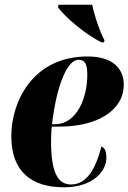

<svg xmlns="http://www.w3.org/2000/svg" viewBox="-20 -786 546 816"><path d="M412 -606H422L424 -615C407 -645 381 -719 372 -766H229L226 -756C253 -716 347 -636 412 -606ZM252 10C375 10 432 -58 432 -115C432 -147 423 -159 411 -163C386 -68 349 -2 282 -2C229 -2 197 -46 197 -186C197 -195 198 -236 200 -248H235C392 -248 506 -316 506 -426C506 -501 451 -546 353 -546C114 -546 28 -347 28 -208C28 -56 114 10 252 10ZM214 -258H201C222 -436 270 -532 313 -532C341 -532 351 -515 351 -467C351 -370 306 -258 214 -258Z"/></svg>

Font: Noto Serif Display Condensed Black
Style: Italic
Weight: 900
Width: 3
Italic angle: -12°
Designer: Monotype Design Team
Foundry: Monotype Imaging Inc.
Version: Version 2.009